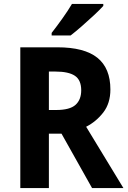

<svg xmlns="http://www.w3.org/2000/svg" viewBox="-20 -1020 647 974"><path d="M271 -780Q408 -780 474 -727Q540 -674 540 -566Q540 -496 504 -449.5Q468 -403 417 -377L606 -66H447L292 -342H228V-66H83V-780ZM261 -657H228V-462H265Q334 -462 363 -488Q392 -514 392 -562Q392 -614 360 -635.5Q328 -657 261 -657ZM504 -990Q488 -972 458 -944Q428 -916 395.5 -887.5Q363 -859 338 -840H242V-853Q267 -885 296 -925.5Q325 -966 345 -1000H504Z"/></svg>

Font: Noto Sans Malayalam UI SemiCondensed
Style: Bold
Weight: 700
Width: 4
Designer: Jelle Bosma - Monotype Design Team
Foundry: Monotype Imaging Inc.
Version: Version 2.104; ttfautohint (v1.8.4.7-5d5b)